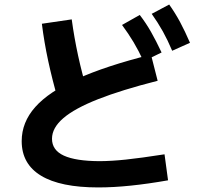

<svg xmlns="http://www.w3.org/2000/svg" viewBox="-20 -802 904 840"><path d="M74.9 -184.6Q74.9 -267 134.3 -333.8Q193.6 -400.6 318.1 -457Q442.5 -513.4 640.5 -563.1L669.7 -448.6Q510.9 -408.2 408.7 -367.9Q306.6 -327.6 257 -285Q207.5 -242.4 207.5 -194.9Q207.5 -145 259.3 -121.2Q311.2 -97.3 416.6 -96.9Q469 -97.3 531.2 -103.9Q593.4 -110.4 699.8 -126.9L715.2 -13.1Q628 2.3 552.3 10.1Q476.7 18 409.8 18Q244.2 18 159.6 -33.3Q74.9 -84.5 74.9 -184.6ZM163.2 -698.1 293.8 -717.2Q304.4 -638.5 321.8 -558.2Q339.2 -477.8 363.6 -397.9L233.5 -367.2Q208.7 -452.8 190.8 -535.8Q173 -618.7 163.2 -698.1ZM513.9 -692.8 591.4 -736.6Q618.9 -700.9 640.7 -662.5Q662.5 -624.1 686.9 -572.4L608 -533.9Q586.6 -580.2 564.3 -617.6Q541.9 -655 513.9 -692.8ZM643.7 -741.5 720.2 -782.2Q746.6 -745 767.9 -705.4Q789.1 -665.8 811.2 -614.8L733.3 -579.9Q713.4 -627 692.4 -664.7Q671.3 -702.4 643.7 -741.5Z"/></svg>

Font: Pretendard GOV Variable
Style: Regular
Weight: 400
Designer: Base glyphs from Inter by Rasmus Andersson; Hangul glyphs from Noto Sans CJK(Source Han Sans) by Jang Soo-young and Kang
Foundry: Kil Hyung-jin
Version: Version 1.307;Glyphs 3.2 (3192)